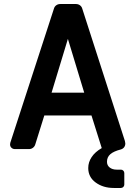

<svg xmlns="http://www.w3.org/2000/svg" viewBox="-20 -740 673 953"><path d="M418 94Q418 65 435 39.5Q452 14 485 -5L434 -167H200L155 -23Q152 -13 143.5 -6.5Q135 0 124 0H54Q44 0 37 -6.5Q30 -13 30 -23Q30 -28 31 -31L248 -698Q251 -708 259.5 -714Q268 -720 279 -720H357Q368 -720 376.5 -714Q385 -708 388 -698L600 -40Q602 -32 602 -28Q602 -17 596 -9Q590 -1 579 2Q544 11 527.5 25.5Q511 40 511 63Q511 81 524.5 91.5Q538 102 559 102H580Q587 102 592 107Q597 112 597 119V176Q597 183 592 188Q587 193 580 193H545Q492 193 455 166Q418 139 418 94ZM398 -280 317 -547 236 -280Z"/></svg>

Font: Miriam Libre
Style: Bold
Weight: 700
Designer: Michal Sahar
Foundry: Hagilda
Version: Version 1.001